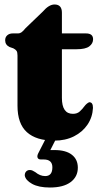

<svg xmlns="http://www.w3.org/2000/svg" viewBox="-20 -615 444 856"><path d="M39.5 -399.5 22.5 -405.5Q3 -415 3 -435.5Q3 -449.5 12.5 -457.8Q22 -466 36.5 -466H61Q68.5 -466 75.8 -471Q83 -476 94 -489.5L170.5 -563Q198 -595 223 -595Q256 -595 256 -558.5V-466H363.5Q395 -466 395 -440Q395 -421 378 -408.2Q361 -395.5 322 -395.5H256V-178.5Q256 -107.5 305 -107.5Q324 -107.5 335.5 -118Q347 -128.5 356.2 -141Q365.5 -153.5 377 -159Q394.5 -160.5 394.5 -134Q392.5 -92.5 370.2 -59.5Q348 -26.5 309.8 -7.2Q271.5 12 222 12Q141.5 12 99.8 -25.8Q58 -63.5 58 -143.5V-367.5Q58 -382 53.8 -388.2Q49.5 -394.5 39.5 -399.5ZM189 -7H235.5L204.5 54Q213 54 223 54Q273.5 54 300.2 74.8Q327 95.5 327 132.5Q327 173 294.8 197Q262.5 221 202.5 221Q152.5 221 123.2 204.8Q94 188.5 90.5 168Q90 157 96 150.2Q102 143.5 111 143Q119 142.5 125 145.5Q131 148.5 137.5 152.5Q158.5 170 181.5 170Q213.5 170 213.5 131Q213.5 96 175 96H163Q151 96 147.8 88.5Q144.5 81 150 69.5Z"/></svg>

Font: Fraunces 72pt S050 Black
Style: Regular
Weight: 900
Version: Version 1.000; ttfautohint (v1.8.3)